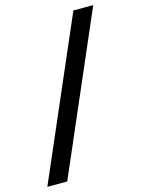

<svg xmlns="http://www.w3.org/2000/svg" viewBox="-173 -803 675 920"><g transform="rotate(-15 164.0 -343.0)"><path d="M-55 48.8 284.3 -735.2H382.7L43.6 48.8Z"/></g></svg>

Font: Archivo Variable SemiBold
Style: Italic
Weight: 600
Italic angle: -10°
Designer: Hector Gatti
Foundry: Omnibus-Type
Version: Version 2.001